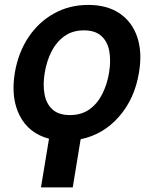

<svg xmlns="http://www.w3.org/2000/svg" viewBox="-20 -573 659 796"><path d="M183.2 2.1Q99.8 -19.9 62 -93Q24.1 -166.2 41.5 -271.7Q55.8 -355.1 97.8 -418.3Q139.9 -481.5 203.7 -517Q267.4 -552.6 345.9 -552.6Q424.7 -552.6 476.6 -517Q528.4 -481.5 549.4 -418.3Q570.3 -355.1 556.1 -271.7Q538.4 -163.7 473.5 -89.5Q408.7 -15.3 314.3 4.3L281.6 203.8H149.9ZM269.9 -95.9Q316.8 -95.9 350 -119.1Q383.2 -142.4 403.6 -182.4Q424 -222.3 432.2 -271.7Q440.3 -321.4 433.1 -361Q425.8 -400.6 400.2 -423.8Q374.6 -447.1 327.8 -447.1Q281.2 -447.1 247.9 -423.7Q214.5 -400.2 194.1 -360.6Q173.7 -321 165.5 -271.7Q157.3 -222.3 164.6 -182.4Q171.9 -142.4 197.6 -119.1Q223.4 -95.9 269.9 -95.9Z"/></svg>

Font: Inter UI Semi Bold
Style: Italic
Weight: 600
Italic angle: -9.39999°
Designer: Rasmus Andersson
Foundry: rsms
Version: 3.2;8d6f07862